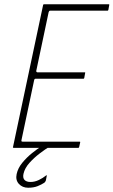

<svg xmlns="http://www.w3.org/2000/svg" viewBox="-20 -693 532 900"><path d="M44 0Q42 0 41 -1Q40 -2 41 -4L182 -669Q182 -673 187 -673H490Q492 -673 492 -672Q492 -671 492 -669L488 -647Q487 -645 486.5 -644Q486 -643 484 -643H216Q212 -643 210.5 -641Q209 -639 208 -636L150 -361Q149 -359 151 -356.5Q153 -354 155 -354H377Q379 -354 379.5 -353Q380 -352 379 -350L375 -328Q375 -327 374 -325.5Q373 -324 371 -324H148Q144 -324 142.5 -322.5Q141 -321 140 -317L81 -38Q80 -34 80.5 -31.5Q81 -29 86 -29H353Q355 -29 355.5 -28.5Q356 -28 356 -26L351 -4Q350 -2 349.5 -1Q349 0 347 0ZM112 187Q85 187 68.5 169Q52 151 58 123Q64 95 84.5 70Q105 45 130.5 24.5Q156 4 177 -9Q181 -11 184.5 -12Q188 -13 191 -13H212Q214 -13 215 -10.5Q216 -8 211 -5Q193 6 166.5 26Q140 46 118 70.5Q96 95 90 122Q86 141 95 150.5Q104 160 123 160Q143 160 162.5 150.5Q182 141 194 131Q197 128 198.5 128.5Q200 129 199 132L195 153Q194 155 192.5 158Q191 161 187 164Q175 172 156.5 179.5Q138 187 112 187Z"/></svg>

Font: Glory Thin Thin
Style: Italic
Weight: 250
Italic angle: -12°
Version: Version 1.011